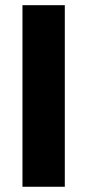

<svg xmlns="http://www.w3.org/2000/svg" viewBox="-20 -713 333 733"><path d="M227.4 -693.2V0H65.8V-693.2Z"/></svg>

Font: Firava
Style: Regular
Weight: 400
Designer: Carrois Corporate & Edenspiekermann AG
Foundry: Greg Finn Gibson
Version: Version 5.000